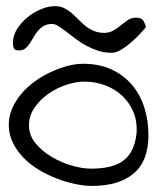

<svg xmlns="http://www.w3.org/2000/svg" viewBox="-20 -610 524 631"><path d="M8.8 -200.2Q8.8 -227.5 20 -253.4Q31.2 -279.3 50.3 -301.8Q69.3 -324.2 94.2 -342.3Q119.1 -360.4 146.5 -373Q173.8 -385.7 201.2 -393.1Q228.5 -400.4 252.9 -400.4Q305.7 -400.4 345.2 -382.3Q384.8 -364.3 412.1 -333Q439.5 -301.8 453.6 -258.8Q467.8 -215.8 467.8 -165Q467.8 -81.1 419.4 -40Q371.1 1 282.2 1Q256.8 1 226.6 -5.4Q196.3 -11.7 166 -23.4Q135.7 -35.2 107.4 -52.2Q79.1 -69.3 57.6 -91.3Q36.1 -113.3 22.5 -140.6Q8.8 -168 8.8 -200.2ZM75.2 -198.2Q75.2 -165 97.2 -138.7Q119.1 -112.3 150.9 -93.8Q182.6 -75.2 217.3 -65.4Q252 -55.7 278.3 -55.7Q309.6 -55.7 335.9 -61Q362.3 -66.4 381.8 -79.6Q401.4 -92.8 413.1 -115.2Q424.8 -137.7 428.7 -170.9Q431.6 -210 418.5 -241.7Q405.3 -273.4 380.9 -295.9Q356.4 -318.4 324.2 -330.1Q292 -341.8 256.8 -341.8Q229.5 -341.8 197.3 -331.1Q165 -320.3 138.2 -301.3Q111.3 -282.2 93.3 -255.9Q75.2 -229.5 75.2 -198.2ZM151.4 -531.2Q134.8 -531.2 124 -524.9Q113.3 -518.6 105 -508.8Q96.7 -499 90.3 -487.8Q84 -476.6 77.6 -466.8Q71.3 -457 63 -450.7Q54.7 -444.3 42 -444.3Q29.3 -444.3 25.9 -450.7Q22.5 -457 22.5 -468.8Q22.5 -493.2 36.1 -514.6Q49.8 -536.1 69.8 -552.7Q89.8 -569.3 114.3 -579.6Q138.7 -589.8 160.2 -589.8Q177.7 -589.8 191.4 -583Q205.1 -576.2 216.3 -566.4Q227.5 -556.6 238.3 -545.4Q249 -534.2 261.2 -524.4Q273.4 -514.6 288.6 -508.3Q303.7 -502 322.3 -502Q339.8 -502 353 -509.8Q366.2 -517.6 377.4 -526.9Q388.7 -536.1 399.9 -543.9Q411.1 -551.8 426.8 -551.8Q443.4 -551.8 449.2 -544.4Q455.1 -537.1 460 -521.5Q454.1 -513.7 440.9 -499.5Q427.7 -485.4 411.6 -471.2Q395.5 -457 378.4 -446.8Q361.3 -436.5 347.7 -436.5Q322.3 -436.5 300.8 -443.8Q279.3 -451.2 260.7 -461.4Q242.2 -471.7 226.6 -483.9Q210.9 -496.1 197.3 -506.3Q183.6 -516.6 172.4 -523.9Q161.1 -531.2 151.4 -531.2Z"/></svg>

Font: Swanky and Moo Moo
Style: Regular
Weight: 400
Designer: Kimberly Geswein
Foundry: Kimberly Geswein
Version: Version 1.002 2001